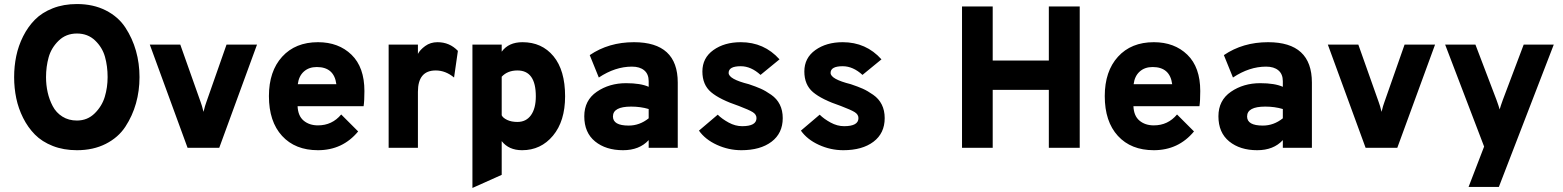

<svg xmlns="http://www.w3.org/2000/svg" viewBox="-20 -732 7741 951"><path d="M361 12Q295 12 241.5 -9Q188 -30 153 -65.5Q118 -101 94.5 -148Q71 -195 60.5 -245.5Q50 -296 50 -350Q50 -404 60.5 -454.5Q71 -505 94.5 -552Q118 -599 153 -634.5Q188 -670 241.5 -691Q295 -712 361 -712Q442 -712 504 -680.5Q566 -649 601 -595.5Q636 -542 653.5 -480Q671 -418 671 -350Q671 -282 653.5 -220Q636 -158 601 -104.5Q566 -51 504 -19.5Q442 12 361 12ZM361 -135Q413 -135 449 -170.5Q485 -206 499 -252.5Q513 -299 513 -350Q513 -404 500 -450.5Q487 -497 451 -531.5Q415 -566 361 -566Q307 -566 270.5 -530.5Q234 -495 221 -448.5Q208 -402 208 -350Q208 -311 216 -275Q224 -239 241 -206.5Q258 -174 289 -154.5Q320 -135 361 -135Z M909 0 722 -511H873L974 -226Q980 -211 988 -178Q996 -211 1002 -226L1102 -511H1253L1066 0Z M1555 12Q1442 12 1377 -59Q1312 -130 1312 -256Q1312 -379 1377.5 -451Q1443 -523 1555 -523Q1657 -523 1721 -461Q1785 -399 1785 -281Q1785 -232 1781 -206H1454Q1456 -158 1484 -134.5Q1512 -111 1555 -111Q1625 -111 1670 -165L1754 -81Q1677 12 1555 12ZM1455 -315H1646Q1635 -400 1549 -400Q1510 -400 1485 -377.5Q1460 -355 1455 -315Z M1905 0V-511H2050V-465Q2060 -485 2086 -504Q2112 -523 2147 -523Q2207 -523 2248 -480L2229 -348Q2187 -383 2138 -383Q2050 -383 2050 -277V0Z M2566 12Q2500 12 2465 -33V134L2320 199V-511H2465V-476Q2499 -523 2568 -523Q2664 -523 2721.5 -453.5Q2779 -384 2779 -255Q2779 -132 2719 -60Q2659 12 2566 12ZM2543 -128Q2586 -128 2610 -161.5Q2634 -195 2634 -255Q2634 -383 2543 -383Q2494 -383 2465 -352V-161Q2471 -148 2492 -138Q2513 -128 2543 -128Z M3193 0V-38Q3147 12 3066 12Q2981 12 2927.5 -31.5Q2874 -75 2874 -156Q2874 -235 2936 -277.5Q2998 -320 3081 -320Q3153 -320 3193 -302V-330Q3193 -365 3171 -383.5Q3149 -402 3110 -402Q3027 -402 2946 -348L2901 -459Q2995 -523 3120 -523Q3337 -523 3337 -323V0ZM3094 -110Q3148 -110 3193 -146V-192Q3153 -204 3106 -204Q3016 -204 3016 -155Q3016 -110 3094 -110Z M3652 12Q3589 12 3531 -14.5Q3473 -41 3442 -85L3535 -164Q3556 -143 3589 -125Q3622 -107 3656 -107Q3727 -107 3727 -147Q3727 -165 3708.5 -176.5Q3690 -188 3640 -207Q3545 -239 3502 -275.5Q3459 -312 3459 -378Q3459 -445 3513.5 -484Q3568 -523 3649 -523Q3765 -523 3841 -438L3747 -361Q3700 -404 3649 -404Q3589 -404 3589 -371Q3589 -340 3689 -315Q3725 -303 3748.5 -292.5Q3772 -282 3800 -262.5Q3828 -243 3842.5 -214Q3857 -185 3857 -147Q3857 -72 3801.5 -30Q3746 12 3652 12Z M4157 12Q4094 12 4036 -14.5Q3978 -41 3947 -85L4040 -164Q4061 -143 4094 -125Q4127 -107 4161 -107Q4232 -107 4232 -147Q4232 -165 4213.5 -176.5Q4195 -188 4145 -207Q4050 -239 4007 -275.5Q3964 -312 3964 -378Q3964 -445 4018.5 -484Q4073 -523 4154 -523Q4270 -523 4346 -438L4252 -361Q4205 -404 4154 -404Q4094 -404 4094 -371Q4094 -340 4194 -315Q4230 -303 4253.5 -292.5Q4277 -282 4305 -262.5Q4333 -243 4347.5 -214Q4362 -185 4362 -147Q4362 -72 4306.5 -30Q4251 12 4157 12Z M5175 0V-287H4897V0H4745V-700H4897V-432H5175V-700H5328V0Z M5695 12Q5582 12 5517 -59Q5452 -130 5452 -256Q5452 -379 5517.5 -451Q5583 -523 5695 -523Q5797 -523 5861 -461Q5925 -399 5925 -281Q5925 -232 5921 -206H5594Q5596 -158 5624 -134.5Q5652 -111 5695 -111Q5765 -111 5810 -165L5894 -81Q5817 12 5695 12ZM5595 -315H5786Q5775 -400 5689 -400Q5650 -400 5625 -377.5Q5600 -355 5595 -315Z M6334 0V-38Q6288 12 6207 12Q6122 12 6068.5 -31.5Q6015 -75 6015 -156Q6015 -235 6077 -277.5Q6139 -320 6222 -320Q6294 -320 6334 -302V-330Q6334 -365 6312 -383.5Q6290 -402 6251 -402Q6168 -402 6087 -348L6042 -459Q6136 -523 6261 -523Q6478 -523 6478 -323V0ZM6235 -110Q6289 -110 6334 -146V-192Q6294 -204 6247 -204Q6157 -204 6157 -155Q6157 -110 6235 -110Z M6744 0 6557 -511H6708L6809 -226Q6815 -211 6823 -178Q6831 -211 6837 -226L6937 -511H7088L6901 0Z M7254 194 7331 -6 7138 -511H7288L7392 -238Q7403 -208 7408 -190Q7413 -208 7424 -238L7527 -511H7676L7404 194Z"/></svg>

Font: Overpass Heavy
Style: Regular
Weight: 900
Designer: Delve Withrington, Thomas Jockin
Foundry: Delve Fonts
Version: Version 3.000;DELV;Overpass